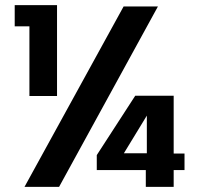

<svg xmlns="http://www.w3.org/2000/svg" viewBox="-20 -724 770 744"><path d="M75 0 459 -699H592L209 0ZM653 -129H695V-65H653V0H545V-65H355V-123L504 -353H653ZM460 -130H549V-276ZM94 -352V-622H37V-704H201V-352Z"/></svg>

Font: SVN-Poppins SemiBold
Style: Regular
Weight: 600
Designer: Ninad Kale (Devanagari), Jonny Pinhorn (Latin)
Foundry: Indian Type Foundry
Version: Version 3.002 2017